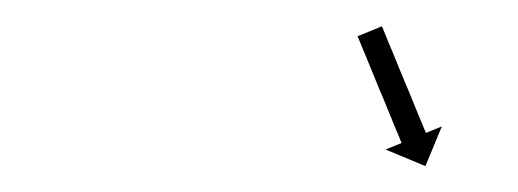

<svg xmlns="http://www.w3.org/2000/svg" viewBox="-20 -530 394 146"><path d="M270.8 -509.1C270.7 -509.4 270.5 -509.7 270.4 -510L251.9 -502.4C252 -502.1 252.2 -501.8 252.3 -501.5C252.7 -500.6 253 -499.8 253.4 -498.9C253.9 -497.6 254.5 -496.2 255 -494.9C255.7 -493.2 256.4 -491.4 257.2 -489.7C258 -487.7 258.8 -485.6 259.7 -483.6C260.6 -481.3 261.6 -479 262.5 -476.7C263.5 -474.3 264.5 -471.8 265.5 -469.4C266.6 -466.9 267.6 -464.4 268.6 -461.8C269.7 -459.3 270.7 -456.8 271.8 -454.3C272.8 -451.8 273.8 -449.4 274.8 -446.9C275.7 -444.7 276.7 -442.4 277.6 -440.1C278.5 -438 279.3 -436 280.1 -433.9C280.9 -432.2 281.6 -430.5 282.3 -428.8C282.8 -427.4 283.4 -426.1 283.9 -424.8C284.3 -423.9 284.6 -423 285 -422.2C285.1 -421.9 285.2 -421.6 285.4 -421.3L273.2 -416.3L303.5 -403.7L316 -433.9L303.9 -428.9C303.7 -429.2 303.6 -429.5 303.5 -429.8C303.1 -430.7 302.8 -431.5 302.4 -432.4C301.9 -433.7 301.3 -435.1 300.8 -436.4C300.1 -438.1 299.4 -439.8 298.6 -441.6C297.8 -443.6 296.9 -445.7 296.1 -447.7C295.2 -450 294.2 -452.3 293.3 -454.6C292.3 -457 291.3 -459.4 290.3 -461.9C289.2 -464.4 288.2 -466.9 287.1 -469.5C286.1 -472 285.1 -474.5 284 -477C283 -479.5 282 -481.9 281 -484.3C280.1 -486.6 279.1 -488.9 278.2 -491.2C277.3 -493.2 276.5 -495.3 275.6 -497.3C274.9 -499.1 274.2 -500.8 273.5 -502.5C273 -503.9 272.4 -505.2 271.9 -506.5C271.5 -507.4 271.1 -508.2 270.8 -509.1Z"/></svg>

Font: FRB American Cursive Just Arrows Medium
Style: Italic
Weight: 500
Italic angle: -25°
Version: Version 2.0;Modular Font Editor K font №1